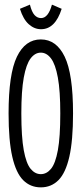

<svg xmlns="http://www.w3.org/2000/svg" viewBox="-20 -797 353 828"><path d="M156 11Q111 11 80 -20Q49 -51 33 -121Q17 -191 17 -308Q17 -478 53 -552.5Q89 -627 156 -627Q223 -627 259 -552.5Q295 -478 295 -308Q295 -191 279 -121Q263 -51 232 -20Q201 11 156 11ZM156 -46Q181 -46 200 -69Q219 -92 229.5 -149Q240 -206 240 -308Q240 -405 229.5 -462.5Q219 -520 200 -545Q181 -570 156 -570Q131 -570 112 -545Q93 -520 82.5 -462.5Q72 -405 72 -308Q72 -206 82.5 -149Q93 -92 112 -69Q131 -46 156 -46ZM204 -777 246 -759Q218 -671 157 -671Q128 -671 104 -692.5Q80 -714 66 -759L109 -777Q117 -745 129 -732Q141 -719 157 -719Q188 -719 204 -777Z"/></svg>

Font: Inconsolata ExtraCondensed Thin
Style: Regular
Weight: 100
Width: 2
Monospace: yes
Designer: Raph Levien, Cyreal, Brenton Simpson
Foundry: Raph Levien, Cyreal, Google
Version: Version 3.100; ttfautohint (v1.8.4.7-5d5b)